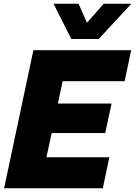

<svg xmlns="http://www.w3.org/2000/svg" viewBox="-20 -1009 724 1029"><path d="M362 -800 267 -989H401L446 -887L536 -989H684L509 -800ZM2 0 159 -740H683L648 -574H316L290 -454H578L544 -296H257L229 -166H566L531 0Z"/></svg>

Font: Be Vietnam Pro Black
Style: Italic
Weight: 900
Italic angle: -12°
Designer: Lam Bao, Tony Le, Vietanh Nguyen
Foundry: Yellow Type Foundry
Version: Version 1.002; ttfautohint (v1.8.3)